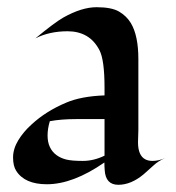

<svg xmlns="http://www.w3.org/2000/svg" viewBox="-20 -509 494 538"><path d="M367.7 -144.5 366.7 -110.4Q366.7 -72.3 388.2 -62Q396.5 -58.1 407.2 -58.1Q424.3 -58.1 442.4 -65.9Q423.8 -58.1 410.2 -45.4Q396.5 -32.7 382.3 -20.5Q347.2 8.8 311.5 8.8Q275.9 8.8 273.4 -32.2Q272.5 -43 272.5 -53.7Q184.6 7.3 111.3 7.3Q49.3 7.3 25.4 -30.3Q16.6 -43.9 16.6 -67.9Q16.6 -91.8 31.2 -116Q45.9 -140.1 68.4 -160.2Q108.4 -197.3 165 -221.2Q207 -239.3 272.9 -241.7V-263.2Q272.9 -340.8 258.8 -368.2Q244.6 -395.5 222.2 -408.4Q199.7 -421.4 169.4 -421.4Q118.2 -421.4 79.1 -401.4Q132.8 -445.8 157.7 -460Q209 -488.8 250.7 -488.8Q292.5 -488.8 313.5 -476.6Q334.5 -464.4 346.7 -444.3Q367.7 -409.2 367.7 -343.3ZM272.9 -72.8V-175.3H193.8Q151.4 -175.3 119.6 -169.4Q113.3 -148.4 113.3 -129.4Q113.3 -110.4 119.9 -96.7Q126.5 -83 138.2 -74.5Q149.9 -65.9 165.5 -62Q181.2 -58.1 211.9 -58.1Q242.7 -58.1 272.9 -72.8Z"/></svg>

Font: Fondamento
Style: Regular
Weight: 400
Version: Version 1.000